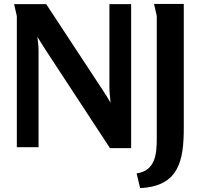

<svg xmlns="http://www.w3.org/2000/svg" viewBox="-20 -752 1022 981"><path d="M767 -732 781 -671V-47C781 34 775 120 678 134L696 209C893 200 919 70 919 -98V-732ZM216 -731H52L66 -670V0H177V-497C177 -519 173 -542 171 -564C184 -542 199 -519 213 -497L542 5H650V-731H539V-304C539 -279 543 -252 545 -227C532 -249 519 -271 504 -293Z"/></svg>

Font: Rosario
Style: Bold
Weight: 700
Designer: Hector Gatti
Foundry: Omnibus Type
Version: Version 1.100